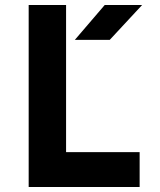

<svg xmlns="http://www.w3.org/2000/svg" viewBox="-20 -750 640 770"><path d="M540 0H95V-730H245V-140H540ZM420 -590H280L400 -730H550Z"/></svg>

Font: JetBrains Mono Extra Bold
Style: Regular
Weight: 800
Monospace: yes
Designer: Philipp Nurullin, Konstantin Bulenkov
Foundry: JetBrains
Version: 2.002